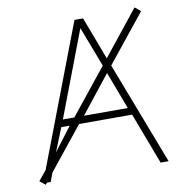

<svg xmlns="http://www.w3.org/2000/svg" viewBox="-83 -816 854 902"><g transform="rotate(-10 344.0 -365.0)"><path d="M295.9 -279.3H504.9L437.5 -458ZM221.7 -245.1H181.6L136.7 -132.8ZM266.6 -245.1 103.5 -42 87.9 0H70.3L62.5 8.8L36.1 -12.7L74.2 -59.6L330.1 -730.5H371.1L448.2 -526.4L618.2 -739.3L645.5 -716.8L462.9 -489.3L650.4 0H612.3L519.5 -245.1ZM350.6 -687.5 195.3 -279.3H250L423.8 -496.1Z"/></g></svg>

Font: Gen Shin Gothic ExtraLight
Style: Regular
Weight: 100
Designer: [Source Han Sans]
Ryoko NISHIZUKA  (kana & ideographs); Paul D. Hunt (Latin, Greek & Cyrillic); Wenlong ZHANG  (bopomofo
Version: Version 1.002.20150607